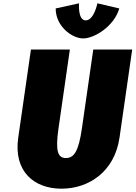

<svg xmlns="http://www.w3.org/2000/svg" viewBox="-20 -1124 818 1159"><path d="M568 -1104C568 -1104 547.3 -1001 497.7 -1001C448.2 -1001 457.2 -1104 457.2 -1104L316.2 -1073C315.8 -966 414 -892 482 -892C550.1 -892 669.6 -966 700 -1073ZM543 -825 474.3 -348C454.4 -210 426.5 -170 378 -170C329.5 -170 313.1 -210 333 -348L401.7 -825H166.7L90.1 -293C60.7 -89 185.7 15 351.3 15C517 15 672 -89 701.4 -293L778 -825Z"/></svg>

Font: Blink
Style: WideObl
Weight: 400
Designer: Mew Too
Foundry: Cannot Into Space Fonts
Version: Version 001.000